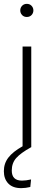

<svg xmlns="http://www.w3.org/2000/svg" viewBox="-29 -763 270 995"><path d="M144 -709Q144 -695 134.5 -685Q125 -675 110 -675Q95 -675 85.5 -685Q76 -695 76 -709Q76 -723 85.5 -733Q95 -743 110 -743Q125 -743 134.5 -733Q144 -723 144 -709ZM88 -522H133V0H132Q78 30 55 56Q32 82 32 121Q32 173 85 173Q105 173 132 167L128 206Q104 212 81 212Q37 212 14 188Q-9 164 -9 124Q-9 84 14.5 53.5Q38 23 88 -5Z"/></svg>

Font: Fira Sans Extra Condensed ExtraLight
Style: Regular
Weight: 275
Width: 1
Designer: Carrois Corporate & Edenspiekermann AG
Foundry: Carrois Corporate GbR & Edenspiekermann AG
Version: Version 4.203